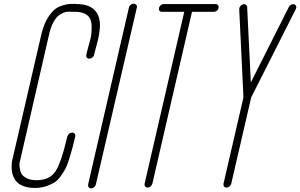

<svg xmlns="http://www.w3.org/2000/svg" viewBox="-20 -820 1626 1041"><path d="M501 -756Q515 -737 519.5 -711.5Q524 -686 520 -655Q516 -624 511.5 -604.5Q507 -585 498 -554Q492 -532 490 -523Q489 -517 485 -512.5Q481 -508 475.5 -505Q470 -502 464 -502Q455 -502 450.5 -508Q446 -514 448 -523Q450 -533 456 -556Q467 -594 472 -616.5Q477 -639 477 -673.5Q477 -708 464 -726Q442 -756 386 -756Q383 -756 375 -756Q364 -756 351 -756.5Q338 -757 324 -751Q310 -745 297 -735Q284 -725 271.5 -703Q259 -681 250 -650L88 55Q86 62 85.5 70Q85 78 87.5 95Q90 112 98 124.5Q106 137 126.5 147Q147 157 178 157Q249 157 280.5 109.5Q312 62 345 -80Q347 -86 351 -91Q355 -96 360.5 -98.5Q366 -101 371 -101Q380 -101 385 -95Q390 -89 388 -80Q378 -38 372.5 -17Q367 4 356 39.5Q345 75 335.5 93.5Q326 112 309 135.5Q292 159 273 170.5Q254 182 227.5 190.5Q201 199 168 199Q137 199 113 191Q89 183 76 171Q63 159 55 142.5Q47 126 45 112.5Q43 99 43 84Q43 69 44 63.5Q45 58 45 55L208 -650Q208 -651 209 -651Q221 -695 240.5 -725.5Q260 -756 278 -770Q296 -784 320.5 -791Q345 -798 357 -798.5Q369 -799 387 -799Q393 -798 395 -798Q470 -798 501 -756Z M458 179 679 -779Q680 -785 684 -789.5Q688 -794 693.5 -797Q699 -800 705 -800Q714 -800 719 -794Q724 -788 722 -779L500 179Q498 188 490.5 194.5Q483 201 474 201Q465 201 460.5 194.5Q456 188 458 179Z M1149 -798Q1158 -798 1162.5 -792Q1167 -786 1165 -777Q1164 -771 1160 -766Q1156 -761 1150.5 -758.5Q1145 -756 1139 -756H1021L806 176Q804 184 796.5 190.5Q789 197 780 197Q775 197 770.5 194Q766 191 764.5 186Q763 181 764 176L979 -756H858Q849 -756 844.5 -762Q840 -768 842 -777Q844 -786 851.5 -792Q859 -798 868 -798Z M1584 -771 1342 -292 1234 175Q1232 184 1224.5 190.5Q1217 197 1208 197Q1199 197 1194.5 190.5Q1190 184 1192 175L1300 -292L1277 -771Q1277 -779 1283 -786.5Q1289 -794 1297.5 -796.5Q1306 -799 1313 -794.5Q1320 -790 1320 -782L1340 -373L1546 -782Q1550 -790 1558.5 -794.5Q1567 -799 1575 -796.5Q1583 -794 1585.5 -786.5Q1588 -779 1584 -771Z"/></svg>

Font: Soda Fountain
Style: ThinOblique
Weight: 400
Version: Version 1.0